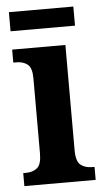

<svg xmlns="http://www.w3.org/2000/svg" viewBox="-51 -717 411 751"><g transform="rotate(-5 154.5 -341.5)"><path d="M14 0V-51H24Q52 -51 69 -65Q86 -79 86 -122V-417Q86 -458 69 -471.5Q52 -485 26 -485H13V-536H222V-123Q222 -79 239.5 -65Q257 -51 284 -51H294V0ZM13 -608V-683H266V-608Z"/></g></svg>

Font: Noto Serif Hebrew Condensed
Style: Bold
Weight: 700
Width: 3
Designer: Monotype Design Team
Foundry: Monotype Imaging Inc.
Version: Version 2.004; ttfautohint (v1.8.4.7-5d5b)